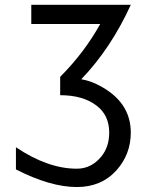

<svg xmlns="http://www.w3.org/2000/svg" viewBox="-20 -752 626 782"><path d="M44.9 -152.3Q174.8 -64.9 293 -64.9Q351.6 -64.9 392.1 -113.8Q424.8 -153.3 424.8 -211.9Q424.8 -282.2 374 -321.3Q318.4 -364.3 225.1 -364.3V-439Q324.2 -538.6 388.2 -654.3H107.4V-732.4H512.7Q431.6 -554.7 311 -429.2Q350.6 -422.4 386.2 -402.8Q512.7 -335.9 512.7 -211.9Q512.7 -124 454.6 -58.6Q393.1 9.8 293 9.8Q185.1 9.8 44.9 -62Z"/></svg>

Font: Consola Mono
Style: Book
Weight: 400
Monospace: yes
Version: Version 2.001